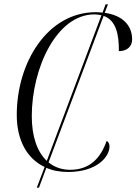

<svg xmlns="http://www.w3.org/2000/svg" viewBox="-20 -780 627 882"><path d="M149 82H159L193 -9C223 4 256 10 293 10C424 10 483 -59 483 -107C483 -120 478 -128 470 -133C442 -53 392 0 302 0C264 0 230 -12 203 -34L456 -707C513 -687 527 -622 526 -545C562 -545 587 -565 587 -599C587 -664 542 -710 461 -721L476 -760H465L451 -722C441 -723 431 -724 420 -724C198 -724 57 -493 57 -252C57 -136 104 -51 185 -13ZM126 -246C126 -467 240 -714 414 -714C426 -714 437 -712 446 -710L195 -41C151 -82 126 -153 126 -246Z"/></svg>

Font: Noto Serif Display SemiCondensed Light
Style: Italic
Weight: 300
Width: 4
Italic angle: -12°
Designer: Monotype Design Team
Foundry: Monotype Imaging Inc.
Version: Version 2.009